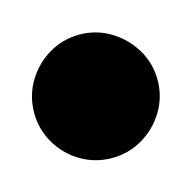

<svg xmlns="http://www.w3.org/2000/svg" viewBox="-81 -662 263 263"><g transform="rotate(-15 50.5 -530.5)"><path d="M-37.3 -530Q-37.3 -506.3 -25.5 -486.3Q-13.7 -466.3 6.3 -454.5Q26.3 -442.7 50 -442.7Q73.7 -442.7 93.7 -454.5Q113.7 -466.3 125.7 -486.3Q137.7 -506.3 137.7 -530Q137.7 -553.7 125.7 -573.7Q113.7 -593.7 93.7 -605.7Q73.7 -617.7 50 -617.7Q26.3 -617.7 6.3 -605.7Q-13.7 -593.7 -25.5 -573.7Q-37.3 -553.7 -37.3 -530Z"/></g></svg>

Font: Linefont Thin
Style: Regular
Weight: 100
Monospace: yes
Version: Version 3.002;gftools[0.9.33]